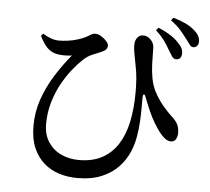

<svg xmlns="http://www.w3.org/2000/svg" viewBox="-59 -899 1117 1020"><g transform="rotate(5 500.0 -388.5)"><path d="M857 -616Q844 -617 835.5 -629.5Q827 -642 815 -662Q803 -684 786 -708Q769 -732 738 -761L751 -775Q787 -760 814.5 -742.5Q842 -725 860 -705Q876 -689 882 -675Q888 -661 887 -647Q886 -631 878 -623.5Q870 -616 857 -616ZM389 58Q339 58 293.5 44Q248 30 212 -1Q176 -32 155 -80.5Q134 -129 134 -198Q134 -273 158 -341.5Q182 -410 221 -472Q260 -534 305 -588Q288 -585 265 -585Q242 -585 222 -589Q193 -596 172.5 -616.5Q152 -637 132 -678L143 -690Q164 -677 185.5 -669Q207 -661 230 -661Q252 -661 277.5 -664.5Q303 -668 327.5 -675.5Q352 -683 370 -692Q390 -703 398.5 -708.5Q407 -714 418 -714Q434 -714 450.5 -704Q467 -694 479 -680.5Q491 -667 491 -657Q491 -646 484.5 -637.5Q478 -629 460 -621Q440 -612 414 -602Q388 -592 364 -569Q340 -547 311.5 -511.5Q283 -476 257.5 -430Q232 -384 216 -329Q200 -274 200 -214Q200 -157 226 -117.5Q252 -78 295 -58Q338 -38 389 -38Q462 -38 513 -65.5Q564 -93 596.5 -143.5Q629 -194 644 -265Q659 -336 659 -424Q659 -461 656.5 -495Q654 -529 646 -567Q644 -581 640 -599.5Q636 -618 633 -637.5Q630 -657 630 -671Q630 -698 643 -713Q656 -728 673 -727Q690 -727 703 -718Q716 -709 724 -695Q732 -681 732 -664Q732 -623 733.5 -582Q735 -541 742 -503Q750 -460 771 -423.5Q792 -387 817 -358Q842 -329 864 -309Q880 -295 891 -277Q902 -259 903 -228Q903 -208 894.5 -193.5Q886 -179 869 -179Q852 -179 836 -191.5Q820 -204 806 -222Q792 -241 776 -267Q760 -293 745.5 -325.5Q731 -358 717 -394Q710 -416 704 -415.5Q698 -415 698 -391Q698 -372 698 -341Q698 -310 696 -272Q694 -234 687 -192Q681 -151 662.5 -107Q644 -63 609 -25.5Q574 12 520 35Q466 58 389 58ZM942 -688Q930 -689 921.5 -702Q913 -715 899 -732Q885 -751 866 -773Q847 -795 813 -820L825 -835Q864 -823 891.5 -810Q919 -797 939 -779Q957 -764 964.5 -748.5Q972 -733 971 -720Q971 -706 963.5 -697Q956 -688 942 -688Z"/></g></svg>

Font: Noto Serif KR SemiBold
Style: Regular
Weight: 600
Designer: Ryoko NISHIZUKA 西塚涼子 (kana & ideographs); Frank Grießhammer (Latin, Greek & Cyrillic); Wenlong ZHANG 张文龙 (bopomofo); San
Foundry: Adobe
Version: Version 2.003-H1;hotconv 1.1.1;makeotfexe 2.6.0